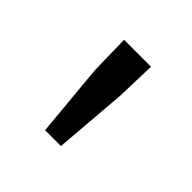

<svg xmlns="http://www.w3.org/2000/svg" viewBox="-86 -853 443 443"><g transform="rotate(45 135.0 -632.0)"><path d="M108.4 -493.2 91.8 -672.9 89.8 -769.5H177.7L174.8 -672.9L160.2 -493.2Z"/></g></svg>

Font: Gen Shin Gothic Normal
Style: Regular
Weight: 300
Designer: [Source Han Sans]
Ryoko NISHIZUKA  (kana & ideographs); Paul D. Hunt (Latin, Greek & Cyrillic); Wenlong ZHANG  (bopomofo
Version: Version 1.002.20150607